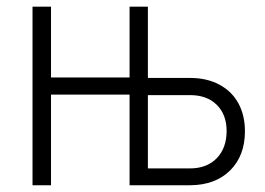

<svg xmlns="http://www.w3.org/2000/svg" viewBox="-20 -548 783 568"><path d="M130.9 -318.8H363.3V-528.3H417.5V-317.4H543Q592.3 -317.4 629.4 -297.4Q666.5 -277.3 685.5 -241.9Q704.6 -206.5 704.6 -159.7Q704.6 -87.4 660.9 -43.9Q617.2 -0.5 543 0H363.3V-268.1H130.9V0H76.2V-528.3H130.9ZM417.5 -266.6V-49.8H542Q591.8 -49.8 621.1 -79.8Q650.4 -109.9 650.4 -160.6Q650.4 -209 621.3 -237.8Q592.3 -266.6 542.5 -266.6Z"/></svg>

Font: Roboto Condensed Light
Style: Regular
Weight: 300
Designer: Google
Version: Version 2.134; 2016